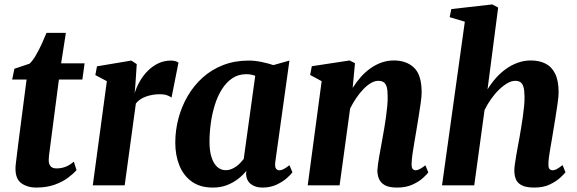

<svg xmlns="http://www.w3.org/2000/svg" viewBox="-20 -837 2604 867"><path d="M208 -186.5Q206 -169.5 204.2 -156.8Q202.5 -144 201.2 -133.8Q200 -123.5 200 -114Q200 -95.5 208.8 -86Q217.5 -76.5 235 -76.5Q257.5 -76.5 276.8 -84.2Q296 -92 313.5 -107L325.5 -69Q311.5 -52.5 287 -34.2Q262.5 -16 226.8 -3Q191 10 142 10Q104.5 10 77 -9.2Q49.5 -28.5 50 -76.5Q50 -79.5 50.2 -85.2Q50.5 -91 52 -102.5Q53.5 -114 55.8 -133.8Q58 -153.5 62 -184.5L100 -478H35L45 -526.5L113.5 -549.5Q127 -562 141 -585.8Q155 -609.5 167.8 -637.2Q180.5 -665 190 -688.5H277.5L256 -551H362L352 -478H246Z M399 0 462.5 -470.5 410.5 -498 418 -537.5 573 -563.5 597.5 -547.5 591.5 -456.5 588 -416.5Q596.5 -444 611.8 -470.5Q627 -497 648.2 -518Q669.5 -539 695.5 -551.2Q721.5 -563.5 752 -563.5Q764.5 -563.5 773.2 -560.5Q782 -557.5 786 -554.5L754.5 -396Q751 -400 737 -405.8Q723 -411.5 701 -411.5Q685 -411.5 669.2 -408.8Q653.5 -406 639.2 -401Q625 -396 613.2 -388Q601.5 -380 593.5 -369.5L543 0Z M1223 -105Q1220.5 -84.5 1226 -76.2Q1231.5 -68 1242 -68Q1249.5 -68 1260 -73Q1270.5 -78 1287 -91L1300.5 -59Q1294.5 -50 1276.2 -33.5Q1258 -17 1229.5 -3.5Q1201 10 1165 10Q1133.5 10 1113.2 -5.5Q1093 -21 1091 -51L1092.5 -65.5Q1077.5 -46.5 1055.2 -29.2Q1033 -12 1004.8 -1Q976.5 10 941 10Q883.5 10 845.8 -17.2Q808 -44.5 789.8 -90.5Q771.5 -136.5 771.5 -192.5Q771.5 -248.5 785.8 -302.2Q800 -356 827.5 -403.2Q855 -450.5 895.2 -486.8Q935.5 -523 987.8 -543.2Q1040 -563.5 1103 -563.5Q1131 -563.5 1162 -557Q1193 -550.5 1214.5 -543L1287 -563.5ZM1132.5 -494.5Q1123.5 -498.5 1113.2 -500.2Q1103 -502 1092 -502Q1056 -502 1028.8 -483.5Q1001.5 -465 981.8 -433.5Q962 -402 949.8 -362.2Q937.5 -322.5 931.8 -279.8Q926 -237 926 -196.5Q926 -155.5 935.2 -126.8Q944.5 -98 961 -83.2Q977.5 -68.5 999.5 -68.5Q1012 -68.5 1023.2 -72.8Q1034.5 -77 1044.8 -84Q1055 -91 1064 -100.2Q1073 -109.5 1080.5 -119Z M1572.5 -440Q1589 -466.5 1609 -489Q1629 -511.5 1652.5 -528.2Q1676 -545 1702.5 -554.5Q1729 -564 1759 -564Q1815 -564 1849.5 -531.5Q1884 -499 1884 -419.5Q1884 -403 1879.8 -372.2Q1875.5 -341.5 1870 -307.8Q1864.5 -274 1860 -247Q1856 -221.5 1851 -194Q1846 -166.5 1842.5 -140.8Q1839 -115 1838.5 -96.5Q1838.5 -78.5 1844 -73.2Q1849.5 -68 1856 -68Q1864.5 -68 1874.5 -73Q1884.5 -78 1901 -90.5L1914 -58.5Q1909 -51 1891 -34.2Q1873 -17.5 1843.5 -3.8Q1814 10 1773 10Q1736 10 1717 -1.2Q1698 -12.5 1691 -30.2Q1684 -48 1684 -67Q1684.5 -78.5 1686.8 -95.5Q1689 -112.5 1692.8 -133Q1696.5 -153.5 1700.5 -175.2Q1704.5 -197 1708 -217Q1711.5 -238 1715.8 -261.8Q1720 -285.5 1723.2 -310.2Q1726.5 -335 1728.8 -358.8Q1731 -382.5 1730.5 -403Q1730.5 -430.5 1726 -445.2Q1721.5 -460 1712.2 -466Q1703 -472 1688 -472Q1672 -472 1655 -462Q1638 -452 1621 -434.5Q1604 -417 1588.8 -394.5Q1573.5 -372 1561 -347L1513.5 0H1369.5L1432.5 -470.5L1380.5 -498.5L1388 -538L1559 -564L1583 -551.5Z M2392.5 10Q2355 10 2335.5 -0.5Q2316 -11 2309.2 -28.5Q2302.5 -46 2302.5 -67Q2302.5 -78.5 2305 -95.5Q2307.5 -112.5 2310.8 -133Q2314 -153.5 2318.2 -175.2Q2322.5 -197 2326 -217Q2329.5 -238 2333.5 -261.8Q2337.5 -285.5 2341 -310.2Q2344.5 -335 2346.8 -358.8Q2349 -382.5 2348.5 -403Q2348 -430.5 2343.5 -445.2Q2339 -460 2330 -466Q2321 -472 2306.5 -472Q2289.5 -472 2271 -461.2Q2252.5 -450.5 2233.5 -432.2Q2214.5 -414 2197.8 -390.2Q2181 -366.5 2168 -340L2121.5 0H1976L2079 -739L2010.5 -759.5L2018 -796L2203 -817L2229.5 -803L2181.5 -433.5Q2198.5 -461 2219.5 -484.8Q2240.5 -508.5 2265.5 -526.2Q2290.5 -544 2318.8 -554Q2347 -564 2377 -564Q2414.5 -564 2442.8 -550Q2471 -536 2486.8 -504.2Q2502.5 -472.5 2502.5 -419.5Q2502.5 -403 2498.2 -372.2Q2494 -341.5 2488.5 -307.8Q2483 -274 2478.5 -247Q2475.5 -228 2472 -207.5Q2468.5 -187 2465 -167Q2461.5 -147 2459 -128.8Q2456.5 -110.5 2456.5 -96.5Q2456 -78.5 2462 -73.2Q2468 -68 2474.5 -68Q2483.5 -68 2493.2 -73Q2503 -78 2520.5 -91.5L2533.5 -59Q2528 -51.5 2510 -34.8Q2492 -18 2462.8 -4Q2433.5 10 2392.5 10Z"/></svg>

Font: Merriweather 28pt ExtraBold
Style: Italic
Weight: 800
Italic angle: -7.8°
Version: Version 2.101